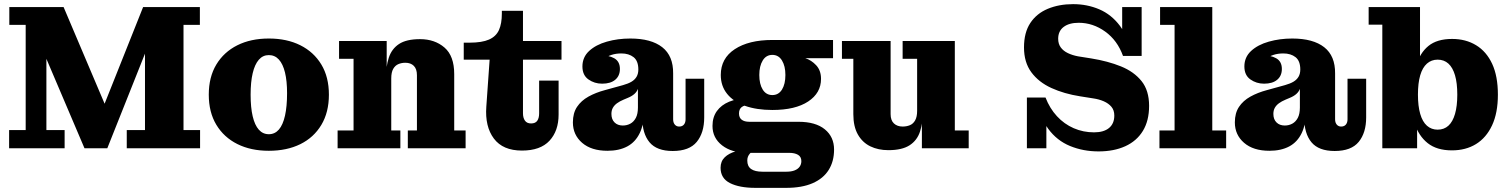

<svg xmlns="http://www.w3.org/2000/svg" viewBox="-20 -716 7290 927"><path d="M388 0 204 -432V-682H287L500 -180H471L671 -682H680V-457L498 0ZM24 0V-88H104V-596H25V-682H204V-88H292V0ZM592 0V-88H680V-682H945V-596H866V-88H946V0Z M1278 12Q1191 12 1126 -20.5Q1061 -53 1024.5 -113.5Q988 -174 988 -259Q988 -344 1024.5 -404.5Q1061 -465 1126 -497.5Q1191 -530 1278 -530Q1365 -530 1430 -497.5Q1495 -465 1531.5 -404.5Q1568 -344 1568 -259Q1568 -174 1531.5 -113Q1495 -52 1430 -20Q1365 12 1278 12ZM1278 -68Q1307 -68 1326.5 -90.5Q1346 -113 1356 -157.5Q1366 -202 1366 -266Q1366 -325 1356 -366Q1346 -407 1326.5 -428.5Q1307 -450 1278 -450Q1249 -450 1229.5 -427.5Q1210 -405 1200 -362.5Q1190 -320 1190 -259Q1190 -197 1200 -154.5Q1210 -112 1229.5 -90Q1249 -68 1278 -68Z M1949 0V-86H1993V-353Q1993 -383 1978 -398Q1963 -413 1937 -413Q1919 -413 1903.5 -406.5Q1888 -400 1878.5 -383.5Q1869 -367 1869 -337L1843 -336Q1843 -394 1857 -437Q1871 -480 1906.5 -503.5Q1942 -527 2008 -527Q2079 -527 2126 -486.5Q2173 -446 2173 -358V-86H2228V0ZM1610 0V-86H1687V-432H1617V-518H1847V-359L1869 -363V-86H1913V0Z M2500 11Q2408 11 2364.5 -47Q2321 -105 2328 -201L2344 -428H2219V-510H2247Q2307 -510 2341 -525Q2375 -540 2389 -571Q2403 -602 2403 -651V-664H2505V-169Q2505 -147 2514.5 -133.5Q2524 -120 2544 -120Q2565 -120 2574 -133Q2583 -146 2583 -169V-327H2677V-163Q2677 -84 2633 -36.5Q2589 11 2500 11ZM2505 -428V-518H2691V-428Z M2887 -312Q2850 -312 2821 -332.5Q2792 -353 2792 -395Q2792 -440 2824.5 -470Q2857 -500 2910 -515Q2963 -530 3023 -530Q3124 -530 3177.5 -488Q3231 -446 3230 -361L3062 -380Q3062 -422 3039 -440Q3016 -458 2980 -458Q2954 -458 2932.5 -451Q2911 -444 2895.5 -431Q2880 -418 2871 -400L2872 -450Q2919 -450 2946 -434.5Q2973 -419 2973 -383Q2973 -350 2950.5 -331Q2928 -312 2887 -312ZM3228 13Q3151 13 3116 -29Q3081 -71 3081 -147V-162H3060V-287H3056L3062 -332V-380L3230 -361V-140Q3230 -124 3238 -114.5Q3246 -105 3259 -105Q3274 -105 3282 -114.5Q3290 -124 3290 -140V-336H3380V-149Q3380 -75 3344 -31Q3308 13 3228 13ZM2913 12Q2835 12 2790.5 -26.5Q2746 -65 2746 -125Q2746 -170 2766 -200Q2786 -230 2821 -249.5Q2856 -269 2901 -281L2988 -305Q3013 -312 3029 -321.5Q3045 -331 3053.5 -345.5Q3062 -360 3062 -381L3065 -287H3060Q3055 -273 3042.5 -262Q3030 -251 3010 -243L2991 -235Q2972 -227 2959 -217.5Q2946 -208 2939 -195.5Q2932 -183 2932 -166Q2932 -140 2947 -125Q2962 -110 2987 -110Q3007 -110 3023.5 -119Q3040 -128 3050 -147Q3060 -166 3060 -197L3090 -186Q3090 -118 3069 -74Q3048 -30 3008.5 -9Q2969 12 2913 12Z M3627 191Q3550 191 3504.5 168Q3459 145 3459 94Q3459 63 3479 43.5Q3499 24 3533 14.5Q3567 5 3608 5L3615 12Q3607 18 3600.5 25.5Q3594 33 3591 41Q3588 49 3588 59Q3588 87 3606.5 100Q3625 113 3661 113H3777Q3801 113 3817 106.5Q3833 100 3841 88.5Q3849 77 3849 62Q3849 41 3833 31.5Q3817 22 3791 22H3589Q3513 22 3466.5 -14Q3420 -50 3420 -108Q3420 -150 3441 -179.5Q3462 -209 3500.5 -225Q3539 -241 3589 -240L3598 -209Q3574 -209 3561 -199Q3548 -189 3548 -168Q3548 -148 3561 -138Q3574 -128 3598 -128H3835Q3918 -128 3962.5 -91.5Q4007 -55 4007 6Q4007 63 3981 104.5Q3955 146 3903.5 168.5Q3852 191 3776 191ZM3709 -185Q3633 -185 3577 -205Q3521 -225 3490.5 -263Q3460 -301 3460 -354Q3460 -434 3527.5 -478.5Q3595 -523 3709 -523L3868 -435Q3897 -426 3920.5 -401Q3944 -376 3944 -335Q3944 -267 3882 -226Q3820 -185 3709 -185ZM3709 -257Q3739 -257 3755.5 -283.5Q3772 -310 3772 -354Q3772 -397 3755.5 -424Q3739 -451 3709 -451Q3679 -451 3662.5 -424Q3646 -397 3646 -354Q3646 -310 3662.5 -283.5Q3679 -257 3709 -257ZM3868 -435 3709 -523H4002V-435Z M4269 9Q4220 9 4182 -9.5Q4144 -28 4122 -66.5Q4100 -105 4100 -165V-432H4045V-518H4280V-165Q4280 -135 4296 -120Q4312 -105 4338 -105Q4357 -105 4373 -111.5Q4389 -118 4398.5 -135Q4408 -152 4408 -181L4436 -182Q4436 -124 4422 -81Q4408 -38 4371.5 -14.5Q4335 9 4269 9ZM4431 0V-159L4408 -155V-432H4338V-518H4590V-86H4657V0Z M5284 15Q5210 15 5146.5 -11Q5083 -37 5041 -94Q4999 -151 4989 -245H5028Q5048 -193 5083 -155Q5118 -117 5164 -97Q5210 -77 5262 -77Q5309 -77 5334.5 -98Q5360 -119 5360 -158Q5360 -184 5346 -200.5Q5332 -217 5309 -227Q5286 -237 5258 -241L5195 -251Q5118 -263 5056.5 -291Q4995 -319 4959.5 -367Q4924 -415 4924 -487Q4924 -559 4954.5 -605Q4985 -651 5039 -673.5Q5093 -696 5161 -696Q5229 -696 5287.5 -671Q5346 -646 5387 -591.5Q5428 -537 5441 -446H5402Q5375 -521 5316 -563.5Q5257 -606 5188 -606Q5142 -606 5115.5 -586Q5089 -566 5089 -529Q5089 -504 5101.5 -487Q5114 -470 5136 -459.5Q5158 -449 5185 -444L5248 -434Q5329 -421 5392 -395.5Q5455 -370 5491.5 -324.5Q5528 -279 5528 -205Q5528 -133 5498 -84Q5468 -35 5413 -10Q5358 15 5284 15ZM4938 0V-245H4989L5032 -176V0ZM5441 -446 5398 -507V-682H5492V-446Z M5578 0V-86H5651V-596H5581V-682H5833V-86H5900V0Z M6083 -312Q6046 -312 6017 -332.5Q5988 -353 5988 -395Q5988 -440 6020.5 -470Q6053 -500 6106 -515Q6159 -530 6219 -530Q6320 -530 6373.5 -488Q6427 -446 6426 -361L6258 -380Q6258 -422 6235 -440Q6212 -458 6176 -458Q6150 -458 6128.5 -451Q6107 -444 6091.5 -431Q6076 -418 6067 -400L6068 -450Q6115 -450 6142 -434.5Q6169 -419 6169 -383Q6169 -350 6146.5 -331Q6124 -312 6083 -312ZM6424 13Q6347 13 6312 -29Q6277 -71 6277 -147V-162H6256V-287H6252L6258 -332V-380L6426 -361V-140Q6426 -124 6434 -114.5Q6442 -105 6455 -105Q6470 -105 6478 -114.5Q6486 -124 6486 -140V-336H6576V-149Q6576 -75 6540 -31Q6504 13 6424 13ZM6109 12Q6031 12 5986.5 -26.5Q5942 -65 5942 -125Q5942 -170 5962 -200Q5982 -230 6017 -249.5Q6052 -269 6097 -281L6184 -305Q6209 -312 6225 -321.5Q6241 -331 6249.5 -345.5Q6258 -360 6258 -381L6261 -287H6256Q6251 -273 6238.5 -262Q6226 -251 6206 -243L6187 -235Q6168 -227 6155 -217.5Q6142 -208 6135 -195.5Q6128 -183 6128 -166Q6128 -140 6143 -125Q6158 -110 6183 -110Q6203 -110 6219.5 -119Q6236 -128 6246 -147Q6256 -166 6256 -197L6286 -186Q6286 -118 6265 -74Q6244 -30 6204.5 -9Q6165 12 6109 12Z M6990 10Q6917 10 6873 -25Q6829 -60 6810 -121Q6791 -182 6791 -258L6801 -260Q6801 -339 6818 -399.5Q6835 -460 6876.5 -494Q6918 -528 6991 -528Q7057 -528 7107 -497.5Q7157 -467 7184.5 -407.5Q7212 -348 7212 -259Q7212 -171 7184 -111Q7156 -51 7106.5 -20.5Q7057 10 6990 10ZM6921 -90Q6952 -90 6973 -109Q6994 -128 7005 -166Q7016 -204 7016 -259Q7016 -315 7005 -352.5Q6994 -390 6973 -409Q6952 -428 6921 -428Q6891 -428 6869.5 -409Q6848 -390 6837 -352.5Q6826 -315 6826 -259Q6826 -204 6837 -166Q6848 -128 6869.5 -109Q6891 -90 6921 -90ZM6654 0V-597H6588V-682H6836V-381L6808 -264L6822 -119V0Z"/></svg>

Font: Montagu Slab
Style: Bold
Weight: 700
Designer: Florian Karsten
Foundry: Florian Karsten
Version: Version 1.000